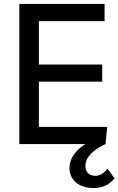

<svg xmlns="http://www.w3.org/2000/svg" viewBox="-20 -730 600 973"><path d="M510 -623H177V-403H498V-316H177V-87H523L515 0H78V-710H510ZM456 223Q399 223 365.5 195Q332 167 332 122Q332 76 368.5 36Q405 -4 470 -25L515 0Q413 47 413 112Q413 135 426.5 148Q440 161 464 161Q496 161 525 125L560 173Q544 196 516 209.5Q488 223 456 223Z"/></svg>

Font: Livvic Medium
Style: Regular
Weight: 500
Designer: Jacques Le Bailly, Baron von Fonthausen
Version: Version 1.001; ttfautohint (v1.8.2)